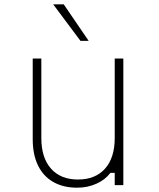

<svg xmlns="http://www.w3.org/2000/svg" viewBox="-20 -860 740 892"><path d="M553 -588V0H513V-57H493Q469 -25 428 -6.5Q387 12 338 12Q274 12 227.5 -14.5Q181 -41 156.5 -91.5Q132 -142 132 -213V-588H172V-219Q172 -127 217 -76.5Q262 -26 342 -26Q423 -26 468 -76.5Q513 -127 513 -219V-588ZM392 -670H354L227 -840H276Z"/></svg>

Font: Martian Mono SemiExpanded Thin
Style: Regular
Weight: 250
Monospace: yes
Version: Version 0.930